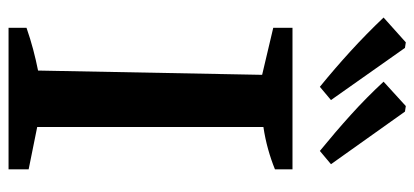

<svg xmlns="http://www.w3.org/2000/svg" viewBox="-280 -689 969 449"><g transform="rotate(90 204.5 -464.5)"><path d="M45 0V-42Q71 -51 95.5 -57.5Q120 -64 145 -69L155 -593L45 -619V-664H376V-623Q354 -614 329 -607Q304 -600 277 -596V-67L376 -47V0ZM183 -728Q140 -763 99.5 -800Q59 -837 21 -877L79 -929L92 -927L214 -754ZM333 -728Q290 -763 249 -800Q208 -837 171 -877L228 -929L241 -927L364 -754Z"/></g></svg>

Font: Piazzolla Thin
Style: Bold
Weight: 700
Version: Version 2.005